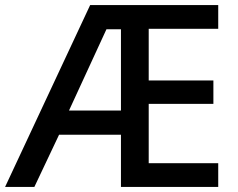

<svg xmlns="http://www.w3.org/2000/svg" viewBox="-22 -734 935 754"><path d="M835 0V-93H562V-326H816V-418H562V-621H835V-714H332L-2 0H113L210 -205H453V0ZM249 -300 396 -619H453V-300Z"/></svg>

Font: Noto Sans Georgian Medium
Style: Regular
Weight: 500
Designer: Monotype Design Team, Akaki Razmadze
Foundry: Google LLC
Version: Version 2.005